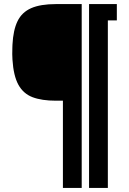

<svg xmlns="http://www.w3.org/2000/svg" viewBox="-20 -820 632 940"><path d="M288 100V-327H254Q184.5 -327 139.2 -344.2Q94 -361.5 70 -405.2Q46 -449 41 -528Q40 -538 40 -555Q40 -572 40.5 -586Q41 -600 41 -601Q44.5 -672.5 65.8 -716.2Q87 -760 132.5 -780Q178 -800 254 -800H380V100ZM416 100V-800H508V100ZM448 -720V-800H552V-720Z"/></svg>

Font: Big Shoulders Stencil Text Thin Black
Style: Regular
Weight: 900
Version: Version 2.001